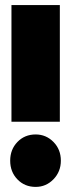

<svg xmlns="http://www.w3.org/2000/svg" viewBox="-20 -719 279 754"><path d="M25 -699H215V-241H25ZM20 -88Q20 -132 48.5 -161.5Q77 -191 120 -191Q161 -191 190 -161.5Q219 -132 219 -88Q219 -45 190 -15Q161 15 120 15Q77 15 48.5 -14.5Q20 -44 20 -88Z"/></svg>

Font: Readiness ExtraBold
Style: Regular
Weight: 800
Designer: Katatrad Team
Foundry: CadsonDemak
Version: Version 1.00;January 16, 2020;FontCreator 12.0.0.2550 64-bit